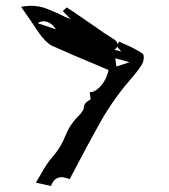

<svg xmlns="http://www.w3.org/2000/svg" viewBox="-20 -641 579 658"><path d="M154.8 -3.4 103 -15.1 106.9 -22Q114.7 -34.2 122.1 -47.4Q138.2 -78.1 161.1 -104.5Q189 -136.7 203.6 -174.6Q218.3 -212.4 244.6 -238.8Q266.1 -260.3 267.1 -271Q268.1 -288.1 284.7 -296.9L290.5 -300.3L287.6 -325.2L293.5 -325.7Q310.5 -328.1 328.1 -349.6Q345.7 -371.1 352.1 -400.9L304.2 -421.4Q231.4 -451.2 157.7 -484.4Q131.8 -498.5 102.1 -544.9Q94.7 -557.1 52.2 -617.7Q72.8 -621.1 85.4 -621.1Q113.8 -621.1 137.7 -612.1Q161.6 -603 184.1 -592.3Q202.1 -583 222.2 -575.2L195.3 -603L208.5 -615.7L232.4 -600.1Q291.5 -560.1 307.1 -548.8Q335 -528.3 365.2 -509.8Q381.8 -500.5 383.3 -489.7L388.7 -498.5Q400.9 -492.2 414.1 -486.8Q442.4 -474.6 467.3 -458Q472.7 -454.6 472.7 -444.3Q472.7 -438 470.2 -428.7Q465.8 -413.1 423.3 -364.3Q360.4 -291.5 311 -199.2Q287.1 -156.7 221.2 -31.7L218.8 -27.3Q199.7 -33.7 191.9 -33.7Q165 -33.7 154.8 -3.4ZM171.9 -540.5Q153.3 -567.9 129.4 -567.9Q117.2 -567.9 109.4 -561.5ZM395.5 -464.4 381.8 -481Q379.4 -476.1 372.6 -470.2ZM378.9 -413.1 424.3 -427.7 375 -441.4Z"/></svg>

Font: Unutterable
Style: Regular
Weight: 400
Designer: GGBotNet
Foundry: f0n7.com
Version: 1.00